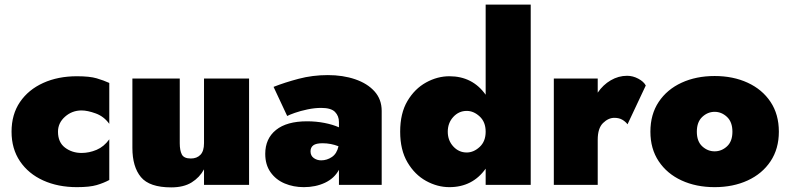

<svg xmlns="http://www.w3.org/2000/svg" viewBox="-20 -800 3421 831"><path d="M231 -230Q231 -184 261.5 -161Q292 -138 333 -138Q366 -138 398 -151.5Q430 -165 453 -197V-21Q429 -8 398.5 1Q368 10 313 10Q231 10 167 -19Q103 -48 66.5 -102Q30 -156 30 -230Q30 -305 66.5 -358.5Q103 -412 167 -441Q231 -470 313 -470Q368 -470 398.5 -461Q429 -452 453 -441V-264Q430 -296 394.5 -309Q359 -322 333 -322Q292 -322 261.5 -295Q231 -268 231 -230Z M758 -180Q758 -149 767 -131.5Q776 -114 806 -114Q832 -114 847.5 -130Q863 -146 863 -180V-460H1058V0H863V-67Q844 -32 809.5 -10.5Q775 11 721 11Q627 11 590 -33.5Q553 -78 553 -160V-460H758Z M1223 -298 1164 -424Q1212 -443 1272.5 -459Q1333 -475 1399 -475Q1464 -475 1517 -457Q1570 -439 1601 -404.5Q1632 -370 1632 -320V0H1447V-65Q1427 -28 1386.5 -9Q1346 10 1295 10Q1250 10 1212 -6Q1174 -22 1151 -54.5Q1128 -87 1128 -134Q1128 -200 1174.5 -237.5Q1221 -275 1309 -275Q1348 -275 1384 -268Q1420 -261 1447 -249V-272Q1447 -298 1430 -315.5Q1413 -333 1370 -333Q1342 -333 1311 -326.5Q1280 -320 1256 -311.5Q1232 -303 1223 -298ZM1324 -145Q1324 -126 1338 -116Q1352 -106 1370 -106Q1395 -106 1416.5 -120.5Q1438 -135 1445 -167Q1412 -180 1376 -180Q1348 -180 1336 -171Q1324 -162 1324 -145Z M1712 -230Q1712 -310 1743.5 -363Q1775 -416 1824 -443Q1873 -470 1925 -470Q2025 -470 2082 -390V-780H2277V0H2082V-70Q2025 10 1925 10Q1873 10 1824 -17Q1775 -44 1743.5 -97.5Q1712 -151 1712 -230ZM1918 -230Q1918 -192 1942 -166Q1966 -140 2000 -140Q2030 -140 2056 -164Q2082 -188 2082 -230Q2082 -272 2056 -296Q2030 -320 2000 -320Q1966 -320 1942 -294Q1918 -268 1918 -230Z M2696 -262Q2687 -274 2673 -282Q2659 -290 2639 -290Q2613 -290 2590 -267.5Q2567 -245 2567 -195V0H2377V-460H2567V-399Q2590 -433 2623.5 -452.5Q2657 -472 2694 -472Q2719 -472 2742.5 -459.5Q2766 -447 2775 -430Z M2795 -230Q2795 -305 2831 -359Q2867 -413 2930 -442Q2993 -471 3073 -471Q3153 -471 3216 -442Q3279 -413 3315 -359Q3351 -305 3351 -230Q3351 -156 3315 -102Q3279 -48 3216 -19Q3153 10 3073 10Q2993 10 2930 -19Q2867 -48 2831 -102Q2795 -156 2795 -230ZM2996 -230Q2996 -188 3019.5 -166.5Q3043 -145 3073 -145Q3103 -145 3126.5 -166.5Q3150 -188 3150 -230Q3150 -272 3126.5 -294Q3103 -316 3073 -316Q3043 -316 3019.5 -294Q2996 -272 2996 -230Z"/></svg>

Font: Jost* Black
Style: Regular
Weight: 900
Version: Version 3.7